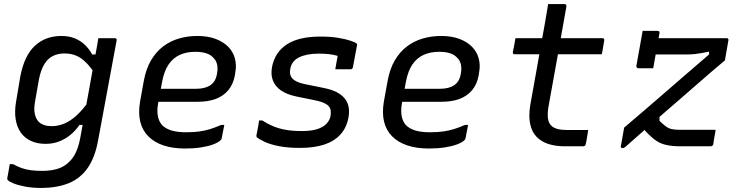

<svg xmlns="http://www.w3.org/2000/svg" viewBox="-20 -720 3640 945"><path d="M282 -543Q319 -543 347.5 -531.5Q376 -520 397.5 -499.5Q419 -479 434 -452H464L446 -359Q411 -412 376.5 -434.5Q342 -457 298 -457Q265 -457 239.5 -444Q214 -431 197.5 -403Q181 -375 172 -331L153 -223Q146 -186 151 -161Q156 -136 170 -121Q181 -110 197.5 -104.5Q214 -99 234 -99Q266 -99 296 -111.5Q326 -124 356 -151Q386 -178 418 -223L398 -105H371Q352 -77 327 -56.5Q302 -36 271.5 -24Q241 -12 204 -12Q163 -12 132 -26.5Q101 -41 82 -68Q63 -95 57 -133.5Q51 -172 59 -219L80 -344Q90 -396 108 -433.5Q126 -471 152 -495Q178 -519 210.5 -531Q243 -543 282 -543ZM464 -532Q485 -532 505 -532Q525 -532 545 -532Q549 -532 551 -530.5Q553 -529 554 -527Q555 -525 554 -521Q542 -454 530.5 -394Q519 -334 508.5 -275.5Q498 -217 486.5 -156.5Q475 -96 463 -30Q448 54 412 106Q376 158 318.5 181.5Q261 205 181 205Q139 205 104.5 198.5Q70 192 47.5 183Q25 174 18 166Q17 164 16 162Q15 160 16 156Q19 139 22 123Q25 107 28 88H44Q66 100 87.5 107.5Q109 115 133.5 118Q158 121 188 121Q231 121 264.5 110.5Q298 100 321 76Q335 63 345 46Q355 29 362.5 7.5Q370 -14 375 -41Q388 -111 398.5 -170Q409 -229 420 -287.5Q431 -346 443 -416Q447 -435 450.5 -454.5Q454 -474 457.5 -493Q461 -512 464 -532Z M951 -543Q1002 -543 1040 -529Q1078 -515 1102.5 -490.5Q1127 -466 1136 -433Q1145 -400 1138 -363L1136 -349Q1128 -305 1103.5 -276Q1079 -247 1041.5 -233Q1004 -219 952 -219Q928 -219 895 -219Q862 -219 823.5 -219Q785 -219 745 -219L708 -213L717 -283Q761 -283 800.5 -283Q840 -283 876 -283Q912 -283 945 -283Q990 -283 1016 -301Q1042 -319 1048 -357Q1053 -382 1048.5 -402.5Q1044 -423 1029 -437Q1016 -451 994.5 -458Q973 -465 941 -465Q898 -465 865 -450Q832 -435 810 -403Q788 -371 778 -318L758 -210Q752 -175 757 -148.5Q762 -122 778 -104Q796 -86 825 -77.5Q854 -69 897 -69Q934 -69 962 -73Q990 -77 1015.5 -85Q1041 -93 1068 -105H1084Q1081 -89 1077.5 -72Q1074 -55 1071 -38Q1070 -36 1069 -34Q1068 -32 1066 -30Q1055 -19 1030 -9.5Q1005 0 969.5 5.5Q934 11 891 11Q831 11 785.5 -4Q740 -19 710.5 -48.5Q681 -78 670.5 -120.5Q660 -163 669 -218L688 -323Q699 -382 723.5 -423.5Q748 -465 783 -491.5Q818 -518 861 -530.5Q904 -543 951 -543Z M1557 -540Q1609 -540 1646.5 -533.5Q1684 -527 1707 -519Q1730 -511 1735 -506Q1737 -504 1737.5 -501.5Q1738 -499 1737 -496L1717 -389Q1716 -384 1713 -381.5Q1710 -379 1705 -379Q1686 -379 1667.5 -379Q1649 -379 1630 -379L1632 -389Q1634 -404 1637 -418Q1640 -432 1642 -445Q1622 -451 1599.5 -453.5Q1577 -456 1548 -456Q1517 -456 1492.5 -451Q1468 -446 1450.5 -437Q1433 -428 1422.5 -414Q1412 -400 1409 -382Q1405 -363 1410 -348.5Q1415 -334 1431.5 -323.5Q1448 -313 1480 -306L1569 -288Q1623 -278 1653 -257Q1683 -236 1692.5 -207Q1702 -178 1695 -141Q1686 -92 1656 -58.5Q1626 -25 1576 -8.5Q1526 8 1456 8Q1398 8 1354 -0.5Q1310 -9 1282.5 -22Q1255 -35 1244 -44Q1243 -46 1242.5 -48Q1242 -50 1242 -53Q1246 -75 1249.5 -92Q1253 -109 1255 -127H1271Q1297 -110 1325 -98.5Q1353 -87 1386.5 -81Q1420 -75 1465 -75Q1512 -75 1541.5 -84.5Q1571 -94 1587 -111Q1603 -128 1607 -150Q1610 -170 1605.5 -184.5Q1601 -199 1582 -209.5Q1563 -220 1527 -227L1439 -245Q1391 -255 1362 -275.5Q1333 -296 1322.5 -325.5Q1312 -355 1319 -391Q1326 -427 1344.5 -455Q1363 -483 1392.5 -502Q1422 -521 1463 -530.5Q1504 -540 1557 -540Z M2151 -543Q2202 -543 2240 -529Q2278 -515 2302.5 -490.5Q2327 -466 2336 -433Q2345 -400 2338 -363L2336 -349Q2328 -305 2303.5 -276Q2279 -247 2241.5 -233Q2204 -219 2152 -219Q2128 -219 2095 -219Q2062 -219 2023.5 -219Q1985 -219 1945 -219L1908 -213L1917 -283Q1961 -283 2000.5 -283Q2040 -283 2076 -283Q2112 -283 2145 -283Q2190 -283 2216 -301Q2242 -319 2248 -357Q2253 -382 2248.5 -402.5Q2244 -423 2229 -437Q2216 -451 2194.5 -458Q2173 -465 2141 -465Q2098 -465 2065 -450Q2032 -435 2010 -403Q1988 -371 1978 -318L1958 -210Q1952 -175 1957 -148.5Q1962 -122 1978 -104Q1996 -86 2025 -77.5Q2054 -69 2097 -69Q2134 -69 2162 -73Q2190 -77 2215.5 -85Q2241 -93 2268 -105H2284Q2281 -89 2277.5 -72Q2274 -55 2271 -38Q2270 -36 2269 -34Q2268 -32 2266 -30Q2255 -19 2230 -9.5Q2205 0 2169.5 5.5Q2134 11 2091 11Q2031 11 1985.5 -4Q1940 -19 1910.5 -48.5Q1881 -78 1870.5 -120.5Q1860 -163 1869 -218L1888 -323Q1899 -382 1923.5 -423.5Q1948 -465 1983 -491.5Q2018 -518 2061 -530.5Q2104 -543 2151 -543Z M2517 -532H2945Q2950 -532 2952.5 -529Q2955 -526 2954 -521Q2952 -509 2950 -498Q2948 -487 2946.5 -476Q2945 -465 2942 -453H2513Q2512 -453 2509.5 -453.5Q2507 -454 2506 -455.5Q2505 -457 2504.5 -459Q2504 -461 2504 -464Q2507 -476 2509 -487Q2511 -498 2513 -509Q2515 -520 2517 -532ZM2875 -80Q2872 -63 2869.5 -45.5Q2867 -28 2863 -11Q2862 -5 2858.5 -2.5Q2855 0 2850 0Q2847 0 2836.5 0Q2826 0 2811.5 0Q2797 0 2783 0Q2769 0 2758 0Q2715 0 2680 -11Q2645 -22 2621.5 -46Q2598 -70 2589.5 -109Q2581 -148 2590 -204Q2599 -254 2608 -303.5Q2617 -353 2625.5 -402Q2634 -451 2643 -500.5Q2652 -550 2661 -600Q2665 -625 2669.5 -650Q2674 -675 2678 -700Q2699 -700 2719 -700Q2739 -700 2759 -700Q2762 -700 2764 -698.5Q2766 -697 2767 -694.5Q2768 -692 2768 -689Q2757 -629 2746.5 -568.5Q2736 -508 2725 -447Q2714 -386 2703 -325Q2692 -264 2681 -203Q2674 -166 2676.5 -141Q2679 -116 2693 -102Q2705 -90 2725 -85Q2745 -80 2774 -80Q2787 -80 2802.5 -80Q2818 -80 2833 -80Q2848 -80 2861 -80Z M3172 -532H3556Q3561 -532 3562.5 -530.5Q3564 -529 3565 -526.5Q3566 -524 3565 -521L3548 -423Q3515 -395 3478 -363.5Q3441 -332 3402 -297.5Q3363 -263 3321 -227Q3279 -191 3235.5 -153Q3192 -115 3147.5 -76Q3103 -37 3058 3Q3054 6 3051 7.5Q3048 9 3045 9Q3042 9 3039.5 8Q3037 7 3036 4Q3035 1 3036 -2L3052 -92Q3097 -130 3147 -173Q3197 -216 3250 -262Q3303 -308 3358.5 -356Q3414 -404 3470 -452V-466Q3452 -462 3435 -459Q3418 -456 3400 -454Q3382 -452 3361 -452H3169Q3165 -452 3162.5 -455Q3160 -458 3161 -464Q3164 -481 3166.5 -497.5Q3169 -514 3172 -532ZM3226 -159V-125Q3247 -105 3260 -96Q3273 -87 3289 -84Q3305 -81 3332 -81Q3356 -81 3384 -81Q3412 -81 3439.5 -81Q3467 -81 3489 -81H3502Q3502 -76 3500 -66Q3498 -56 3496 -44.5Q3494 -33 3492.5 -23.5Q3491 -14 3491 -11Q3490 -6 3486.5 -3Q3483 0 3478 0Q3476 0 3464 0Q3452 0 3434.5 0Q3417 0 3396.5 0Q3376 0 3358 0Q3340 0 3327 0Q3285 0 3255 -7.5Q3225 -15 3200 -34.5Q3175 -54 3146 -87ZM3143 -568H3217Q3222 -568 3224.5 -565Q3227 -562 3226 -557Q3223 -540 3219 -517.5Q3215 -495 3210.5 -470.5Q3206 -446 3202 -423.5Q3198 -401 3195 -384Q3178 -384 3158.5 -384Q3139 -384 3121 -384Q3117 -384 3114.5 -387.5Q3112 -391 3112 -395Q3115 -412 3119 -434.5Q3123 -457 3127.5 -481.5Q3132 -506 3136 -528.5Q3140 -551 3143 -568Z"/></svg>

Font: Rec Mono Linear
Style: Italic
Weight: 400
Italic angle: -10°
Monospace: yes
Version: Version 1.085; ttfautohint (v1.8.4.7-5d5b)